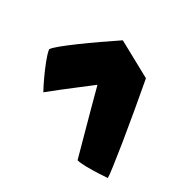

<svg xmlns="http://www.w3.org/2000/svg" viewBox="-136 -681 696 696"><g transform="rotate(-45 212.0 -333.0)"><path d="M86.5 -477.5Q103 -493.5 125.8 -512.5Q148.5 -531.5 171.2 -548.2Q194 -565 211.5 -573Q221 -570.5 244 -554Q267 -537.5 298 -512.8Q329 -488 361.8 -460.2Q394.5 -432.5 423.5 -407L385.5 -250.5Q330 -224 271.5 -196.8Q213 -169.5 161.5 -146.5Q110 -123.5 75 -108.8Q40 -94 32 -92.5Q28 -104 20.2 -128Q12.5 -152 6.2 -177Q0 -202 0 -215.5Q5 -218.5 30.2 -233.2Q55.5 -248 92.2 -269.5Q129 -291 169.2 -314.5Q209.5 -338 244.5 -358Q220.5 -376.5 191 -399Q161.5 -421.5 133.5 -442.8Q105.5 -464 86.5 -477.5Z"/></g></svg>

Font: Grandstander ExtraBold
Style: Italic
Weight: 800
Italic angle: -15°
Designer: Tyler Finck
Foundry: Etcetera Type Co
Version: Version 1.200; ttfautohint (v1.8.3)